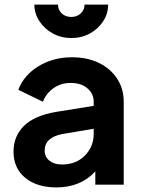

<svg xmlns="http://www.w3.org/2000/svg" viewBox="-20 -806 620 838"><path d="M226 12Q332 12 396 -58V0H520V-362Q520 -419 491 -463Q462 -507 411.5 -531.5Q361 -556 294 -556Q212 -556 148 -517Q84 -478 60 -414L167 -362Q182 -399 214 -421.5Q246 -444 289 -444Q334 -444 361.5 -420.5Q389 -397 389 -362V-344L227 -318Q131 -302 85 -257Q39 -212 39 -144Q39 -72 90 -30Q141 12 226 12ZM175 -149Q175 -206 252 -221L389 -244V-222Q389 -166 350.5 -127Q312 -88 250 -88Q217 -88 196 -104.5Q175 -121 175 -149ZM291 -640Q336 -640 372.5 -660Q409 -680 430.5 -713.5Q452 -747 452 -786H349Q349 -763 332.5 -747.5Q316 -732 291 -732Q266 -732 249.5 -747.5Q233 -763 233 -786H130Q130 -747 152 -713.5Q174 -680 210.5 -660Q247 -640 291 -640Z"/></svg>

Font: Plus Jakarta Sans
Style: Bold
Weight: 700
Designer: Gumpita Rahayu
Foundry: Tokotype
Version: Version 2.004; ttfautohint (v1.8.3)